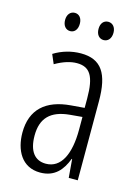

<svg xmlns="http://www.w3.org/2000/svg" viewBox="-111 -770 612 843"><g transform="rotate(15 195.5 -348.5)"><path d="M89 -666C89 -640 103 -624 123 -624C142 -624 156 -639 156 -666C156 -692 142 -707 123 -707C103 -707 89 -691 89 -666ZM241 -666C241 -640 255 -624 275 -624C294 -624 309 -639 309 -666C309 -692 294 -707 275 -707C255 -707 241 -692 241 -666ZM195 -542C153 -542 110 -530 73 -507L91 -465C129 -487 162 -496 189 -496C248 -496 272 -459 272 -358V-315L211 -310C99 -301 36 -245 36 -140C36 -61 72 10 156 10C222 10 255 -31 275 -84H277L284 0H325V-360C325 -485 288 -542 195 -542ZM217 -269 273 -274V-216C273 -106 240 -34 170 -34C120 -34 91 -70 91 -141C91 -220 131 -261 217 -269Z"/></g></svg>

Font: Noto Sans Lao Looped ExtraCondensed Light
Style: Regular
Weight: 300
Width: 2
Designer: Mark Frömberg, Ben Mitchell
Foundry: The Fontpad Ltd
Version: Version 1.002